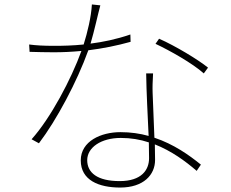

<svg xmlns="http://www.w3.org/2000/svg" viewBox="-20 -806 1040 863"><path d="M896 -476 915 -502C872 -537 768 -600 695 -632L679 -609C743 -579 846 -521 896 -476ZM649 -166 650 -95C650 -42 616 8 518 8C417 8 372 -30 372 -86C372 -143 434 -186 523 -186C568 -186 610 -179 649 -166ZM668 -476H637C638 -394 644 -285 648 -195C609 -206 567 -212 521 -212C435 -212 343 -172 343 -85C343 4 424 37 520 37C625 37 677 -20 677 -87L676 -157C750 -128 813 -82 864 -38L883 -66C830 -109 761 -158 674 -187L666 -389C665 -417 666 -436 668 -476ZM431 -782 393 -786C390 -730 373 -660 356 -606C307 -601 263 -600 223 -600C174 -600 142 -602 111 -606L113 -573C145 -572 188 -571 222 -571C263 -571 304 -573 346 -577C300 -450 208 -276 122 -180L155 -162C234 -266 326 -438 377 -580C442 -588 506 -601 567 -618L566 -651C502 -629 442 -617 387 -610C404 -667 420 -742 431 -782Z"/></svg>

Font: Harano Aji Gothic TW ExtraLight
Style: Regular
Weight: 250
Foundry: Masamichi Hosoda
Version: HaranoAjiGothicTW-ExtraLight version 20230610;ttx 4.39.4